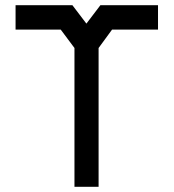

<svg xmlns="http://www.w3.org/2000/svg" viewBox="-20 -720 669 740"><path d="M412 -606 360 -535V0H267V-535L214 -606H40V-700H259L313 -629L367 -700H589V-606Z"/></svg>

Font: Turret Road
Style: Bold
Weight: 700
Designer: Noponies
Foundry: Noponies
Version: Version 1.001; ttfautohint (v1.8)